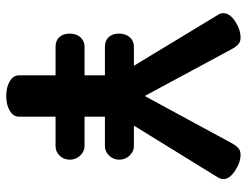

<svg xmlns="http://www.w3.org/2000/svg" viewBox="-106 -670 776 603"><g transform="rotate(90 281.5 -368.0)"><path d="M126 -401H186L25 -667Q21 -672 21 -683Q21 -702 46.5 -719Q72 -736 98 -736Q111 -736 119 -728.5Q127 -721 135 -706L281 -435L428 -706Q436 -721 444 -728.5Q452 -736 465 -736Q490 -736 516 -718.5Q542 -701 542 -683Q542 -675 538 -667L374 -401H439Q455 -401 468 -387.5Q481 -374 481 -355Q481 -336 468 -323Q455 -310 439 -310H346V-246H439Q455 -246 468 -232.5Q481 -219 481 -200Q481 -181 468.5 -168Q456 -155 439 -155H346V-41Q346 -22 327 -11Q308 0 281 0Q254 0 235 -11Q216 -22 216 -41V-155H126Q107 -155 96 -167Q85 -179 85 -199Q85 -220 96.5 -233Q108 -246 126 -246H216V-310H126Q107 -310 96 -322Q85 -334 85 -354Q85 -375 96.5 -388Q108 -401 126 -401Z"/></g></svg>

Font: Dosis
Style: Regular
Weight: 400
Designer: Edgar Tolentino, Pablo Impallari, Igino Marini
Foundry: Edgar Tolentino, Pablo Impallari, Igino Marini
Version: Version 1.007;Glyphs 3.1.1 (3134)